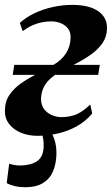

<svg xmlns="http://www.w3.org/2000/svg" viewBox="-24 -546 458 786"><path d="M78.5 220.5Q56.5 220.5 36.5 215.8Q16.5 211 3.5 203.5L13.5 124Q20.5 127 33 129.2Q45.5 131.5 56.5 131.5Q100 131.5 126.2 114.8Q152.5 98 154.5 57Q155.5 38.5 153 23.5Q150.5 8.5 147 0L147.5 -23H174.5Q188 -5 198 23Q208 51 207 86Q206 124.5 193.2 155Q180.5 185.5 152.5 203Q124.5 220.5 78.5 220.5ZM129 10Q92.5 10 62 -2.5Q31.5 -15 13.5 -38.2Q-4.5 -61.5 -4 -93.5Q-3.5 -131.5 15.5 -158.8Q34.5 -186 64.5 -206.5Q94.5 -227 128.8 -244.2Q163 -261.5 193.5 -279.5Q229.5 -300.5 247 -329Q264.5 -357.5 265 -392Q265.5 -416 253 -430.8Q240.5 -445.5 222.5 -452Q204.5 -458.5 187.5 -458.5Q155 -458.5 125.5 -448.8Q96 -439 69 -418.5L57 -452Q82 -475 116.5 -491.5Q151 -508 191 -517Q231 -526 272 -526Q341 -526 378 -500.2Q415 -474.5 414 -430Q413.5 -395.5 395.5 -369.5Q377.5 -343.5 348.5 -323Q319.5 -302.5 285.5 -284.8Q251.5 -267 218.5 -250Q196.5 -237.5 179.8 -221.8Q163 -206 153.8 -186Q144.5 -166 144 -141Q144 -115.5 156.8 -99Q169.5 -82.5 189 -74.5Q208.5 -66.5 226.5 -66.5Q258 -66.5 284.8 -76.2Q311.5 -86 345.5 -118L353.5 -81.5Q326.5 -49 290.2 -29Q254 -9 212.8 0.5Q171.5 10 129 10ZM28 -239.5 34.5 -280.5H384.5L378 -239.5Z"/></svg>

Font: Merriweather 120pt ExtraBold
Style: Italic
Weight: 800
Italic angle: -7.8°
Version: Version 2.101